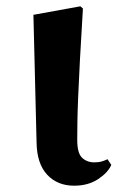

<svg xmlns="http://www.w3.org/2000/svg" viewBox="-20 -573 382 609"><path d="M215 16Q162 16 129.5 -19Q97 -54 96 -121L86 -526L235 -553L243 -546Q237 -450 233.5 -382Q230 -314 228 -267Q226 -220 225.5 -187Q225 -154 225 -129Q225 -87 240.5 -72.5Q256 -58 279 -58Q293 -58 303 -61Q313 -64 321 -68L333 -50Q323 -26 291.5 -5Q260 16 215 16Z"/></svg>

Font: Noto Serif TC ExtraBold
Style: Regular
Weight: 800
Designer: Ryoko NISHIZUKA 西塚涼子 (kana & ideographs); Frank Grießhammer (Latin, Greek & Cyrillic); Wenlong ZHANG 张文龙 (bopomofo); San
Foundry: Adobe
Version: Version 2.002-H1;hotconv 1.1.0;makeotfexe 2.6.0